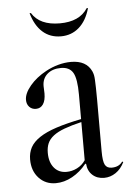

<svg xmlns="http://www.w3.org/2000/svg" viewBox="-48 -663 488 707"><g transform="rotate(-5 195.5 -309.0)"><path d="M130 7Q92 7 67.5 -19.5Q43 -46 43 -88Q43 -113 53.5 -132.5Q64 -152 88 -168Q112 -184 150 -196.5Q188 -209 243 -220V-311Q243 -369 230 -391.5Q217 -414 185 -414Q154 -414 135 -397.5Q116 -381 116 -353Q116 -348 116.5 -340.5Q117 -333 117 -326Q117 -300 107.5 -286Q98 -272 81 -272Q66 -272 56.5 -282Q47 -292 47 -308Q47 -332 70.5 -360Q94 -388 131 -408Q153 -420 177 -426.5Q201 -433 224 -433Q281 -433 300 -391Q303 -384 304.5 -377Q306 -370 306.5 -358.5Q307 -347 307.5 -330Q308 -313 308 -286V-95Q308 -59 315 -45.5Q322 -32 340 -32Q367 -32 380 -51L384 -49Q372 -24 352 -10.5Q332 3 309 3Q283 3 266 -12.5Q249 -28 247 -54L244 -55Q221 -26 191 -9.5Q161 7 130 7ZM173 -31Q193 -31 212 -40.5Q231 -50 243 -68V-209Q205 -200 179.5 -190.5Q154 -181 138.5 -169Q123 -157 116.5 -142Q110 -127 110 -107Q110 -72 127 -51.5Q144 -31 173 -31ZM196 -530Q156 -530 128.5 -554.5Q101 -579 88 -625H93Q122 -578 196 -578Q269 -578 299 -625H304Q291 -579 263 -554.5Q235 -530 196 -530Z"/></g></svg>

Font: Libre Caslon Display
Style: Regular
Weight: 400
Designer: Pablo Impallari, Rodrigo Fuenzalida
Foundry: Pablo Impallari, Rodrigo Fuenzalida
Version: Version 1.002; ttfautohint (v1.5)